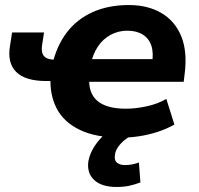

<svg xmlns="http://www.w3.org/2000/svg" viewBox="-20 -536 792 763"><path d="M462 11Q361 11 297 -20Q233 -51 205 -105.5Q177 -160 181 -230L193 -214H164Q80 -214 44 -250.5Q8 -287 20 -355L28 -407H155L147 -355Q143 -327 155 -313Q167 -299 197 -299H216L188 -279Q205 -354 245.5 -407Q286 -460 348.5 -488Q411 -516 492 -516Q567 -516 621 -484.5Q675 -453 700 -392.5Q725 -332 714 -244L710 -211H319L335 -230Q330 -167 366.5 -135.5Q403 -104 480 -104Q519 -104 563 -113.5Q607 -123 641 -143L673 -41Q641 -23 605 -11.5Q569 0 532.5 5.5Q496 11 462 11ZM486 -414Q450 -414 419.5 -397.5Q389 -381 369 -351Q349 -321 341 -282L334 -301H599L584 -283Q591 -326 581.5 -354.5Q572 -383 547.5 -398.5Q523 -414 486 -414ZM443 207Q384 207 354.5 179.5Q325 152 331 106Q339 61 375 19.5Q411 -22 463 -45L506 0Q489 9 474 21.5Q459 34 449 48.5Q439 63 437 78Q433 101 445 110.5Q457 120 476 120Q491 120 504 117.5Q517 115 532 110L538 189Q514 198 492.5 202.5Q471 207 443 207Z"/></svg>

Font: Nunito Sans 6pt ExtraBold
Style: Italic
Weight: 800
Italic angle: -9°
Version: Version 3.101;gftools[0.9.27]